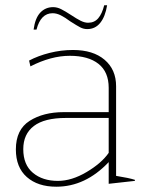

<svg xmlns="http://www.w3.org/2000/svg" viewBox="-20 -696 532 726"><path d="M181 -669Q196 -669 211 -661.5Q226 -654 249 -639Q270 -625 285 -617.5Q300 -610 313 -610Q337 -610 351.5 -627Q366 -644 374 -676H385Q378 -633 359 -609.5Q340 -586 310 -586Q296 -586 283.5 -592.5Q271 -599 246 -615Q226 -630 210 -638Q194 -646 179 -646Q134 -646 118 -584H107Q113 -628 132.5 -648.5Q152 -669 181 -669ZM40 -131Q40 -206 92 -239Q144 -272 221 -272H391V-364Q391 -424 352.5 -454.5Q314 -485 244 -485Q173 -485 95 -445L90 -467Q124 -485 167.5 -496Q211 -507 256 -507Q332 -507 375.5 -470Q419 -433 419 -370V-31Q469 -23 490 -16V-12L391 -1V-83Q303 10 193 10Q123 10 81.5 -26.5Q40 -63 40 -131ZM391 -118V-250H229Q148 -250 108 -219.5Q68 -189 68 -132Q68 -73 104.5 -42.5Q141 -12 199 -12Q251 -12 307.5 -45.5Q364 -79 391 -118Z"/></svg>

Font: Trirong Thin
Style: Regular
Weight: 250
Designer: Katatrad Team
Foundry: CadsonDemak
Version: Version 1.001